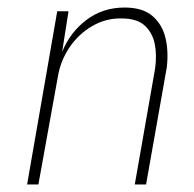

<svg xmlns="http://www.w3.org/2000/svg" viewBox="-20 -490 515 510"><path d="M392 -308 338 0H368L423 -311Q428 -354 419.5 -389.5Q411 -425 385 -447.5Q359 -470 311 -470Q253 -470 209.5 -437Q166 -404 145 -352L162 -460H132L52 0H82L134 -288Q141 -329 164.5 -364Q188 -399 224.5 -420.5Q261 -442 303 -441Q344 -441 364.5 -422Q385 -403 391 -373.5Q397 -344 392 -308Z"/></svg>

Font: Jost ExtraLight
Style: Italic
Weight: 250
Italic angle: -5°
Version: Version 3.710